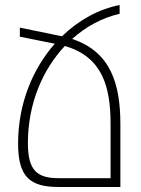

<svg xmlns="http://www.w3.org/2000/svg" viewBox="-20 -744 562 764"><path d="M456 -689V-724C374 -708 294 -665 227 -600C224 -600 222 -601 220 -601L59 -634V-598L198 -570C111 -471 52 -333 52 -173C52 -40 99 0 213 0H459V-249C459 -410 421 -538 267 -589C324 -640 389 -674 456 -689ZM214 -35C129 -35 91 -64 91 -174C91 -334 151 -468 238 -561C387 -518 420 -400 420 -250V-35Z"/></svg>

Font: Noto Sans Armenian Condensed ExtraLight
Style: Regular
Weight: 200
Width: 3
Designer: Monotype Design Team
Foundry: Monotype Imaging Inc.
Version: Version 2.008